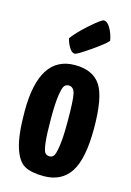

<svg xmlns="http://www.w3.org/2000/svg" viewBox="-115 -797 592 865"><g transform="rotate(15 181.0 -364.0)"><path d="M171 -559Q158 -559 147.5 -574.5Q137 -590 132 -605L128 -620Q152 -653 200.5 -695.5Q249 -738 259 -738Q276 -738 290.5 -712.5Q305 -687 310 -656Q292 -636 236 -597.5Q180 -559 171 -559ZM20 -251Q20 -510 186 -510Q270 -510 306 -455.5Q342 -401 342 -255Q342 -114 301.5 -52Q261 10 178 10Q119 10 87.5 -8Q56 -26 38 -83.5Q20 -141 20 -251ZM143 -252Q143 -177 147.5 -139Q152 -101 159.5 -92Q167 -83 181 -83Q192 -83 199.5 -92Q207 -101 213 -140.5Q219 -180 219 -252Q219 -356 212 -385Q205 -414 182 -414Q169 -414 161.5 -404Q154 -394 148.5 -357Q143 -320 143 -252Z"/></g></svg>

Font: Yanone Kaffeesatz Bold
Style: Regular
Weight: 700
Designer: Yanone (Cyrillic: Daniel Pouzeot)
Foundry: Yanone
Version: Version 1.003;PS 001.003;hotconv 1.0.88;makeotf.lib2.5.64775